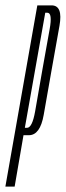

<svg xmlns="http://www.w3.org/2000/svg" viewBox="-55 -695 245 715"><path d="M-35 0H-0.5L32.5 -191.5H52.5Q94.5 -191.5 107.8 -267.5Q121 -343.5 137 -433.5Q153 -523 166.5 -599Q180 -675 137 -675H84ZM37.5 -219 113.5 -647.5H121.5Q141 -647.5 129.8 -586Q118.5 -524.5 102.5 -433.5Q86.5 -341.5 75.8 -280.2Q65 -219 45.5 -219Z"/></svg>

Font: Anybody UltraCondensed ExtraLight
Style: Italic
Weight: 250
Width: 1
Italic angle: -10°
Version: Version 1.113;gftools[0.9.25]